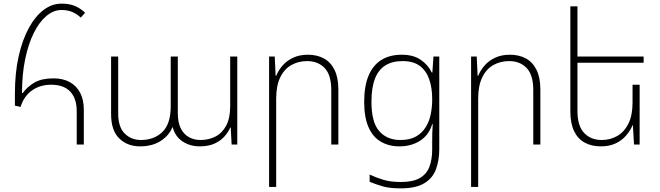

<svg xmlns="http://www.w3.org/2000/svg" viewBox="-20 -795 3628 1056"><path d="M402 0V-183Q402 -253 366.5 -291Q331 -329 261 -329Q201 -329 156.5 -298Q112 -267 93 -207L62 -214V-281Q62 -394 82.5 -485Q103 -576 138.5 -641Q174 -706 220 -740.5Q266 -775 318 -775Q362 -775 392.5 -762Q423 -749 448 -725L424 -698Q402 -719 376.5 -729.5Q351 -740 318 -740Q274 -740 235 -707Q196 -674 166 -614Q136 -554 118.5 -470Q101 -386 101 -283H105Q130 -318 169.5 -341Q209 -364 274 -364Q327 -364 364.5 -343Q402 -322 421.5 -283.5Q441 -245 441 -192V0Z M750 10Q681 10 636 -33.5Q591 -77 591 -168V-484H630V-172Q630 -96 666 -60.5Q702 -25 755 -25Q827 -25 873 -69Q919 -113 919 -211V-484H958V-172Q958 -121 974.5 -88.5Q991 -56 1019.5 -40.5Q1048 -25 1083 -25Q1128 -25 1165 -44Q1202 -63 1224 -104Q1246 -145 1246 -211V-484H1285V0H1254L1249 -93H1246Q1236 -69 1215.5 -45.5Q1195 -22 1161.5 -6Q1128 10 1078 10Q1026 10 985 -16.5Q944 -43 930 -95H928Q910 -50 864 -20Q818 10 750 10Z M1460 233V-484H1491L1496 -378H1499Q1511 -408 1534 -434.5Q1557 -461 1592 -477.5Q1627 -494 1673 -494Q1724 -494 1761.5 -473.5Q1799 -453 1820 -410.5Q1841 -368 1841 -303V0H1802V-299Q1802 -383 1765.5 -421Q1729 -459 1669 -459Q1621 -459 1582 -437Q1543 -415 1521 -369Q1499 -323 1499 -253V233Z M2184 241Q2124 241 2087 230.5Q2050 220 2013 205V165Q2049 182 2089 194Q2129 206 2184 206Q2252 206 2289.5 184Q2327 162 2342 121.5Q2357 81 2357 28V-12Q2357 -40 2357.5 -61.5Q2358 -83 2360 -112H2357Q2339 -52 2290.5 -21Q2242 10 2177 10Q2119 10 2075 -15.5Q2031 -41 2007 -95Q1983 -149 1983 -235Q1983 -321 2007 -378.5Q2031 -436 2077 -465Q2123 -494 2190 -494Q2253 -494 2293.5 -466.5Q2334 -439 2355 -396H2358L2364 -484H2396V24Q2396 88 2377.5 137Q2359 186 2312.5 213.5Q2266 241 2184 241ZM2182 -25Q2234 -25 2267.5 -44Q2301 -63 2321 -95Q2341 -127 2349 -166.5Q2357 -206 2357 -246V-252Q2357 -311 2341 -358Q2325 -405 2289.5 -432Q2254 -459 2194 -459Q2137 -459 2099 -435Q2061 -411 2042 -361.5Q2023 -312 2023 -235Q2023 -122 2066 -73.5Q2109 -25 2182 -25Z M2571 233V-484H2602L2607 -378H2610Q2622 -408 2645 -434.5Q2668 -461 2703 -477.5Q2738 -494 2784 -494Q2835 -494 2872.5 -473.5Q2910 -453 2931 -410.5Q2952 -368 2952 -303V0H2913V-299Q2913 -383 2876.5 -421Q2840 -459 2780 -459Q2732 -459 2693 -437Q2654 -415 2632 -369Q2610 -323 2610 -253V233Z M3498 -329V0H3467L3461 -106H3459Q3447 -77 3424 -50Q3401 -23 3366.5 -6.5Q3332 10 3284 10Q3234 10 3196 -10.5Q3158 -31 3137.5 -74Q3117 -117 3117 -181V-760H3156V-185Q3156 -102 3193 -63.5Q3230 -25 3289 -25Q3337 -25 3375.5 -47.5Q3414 -70 3436.5 -115.5Q3459 -161 3459 -231V-329ZM3137 -484H3520V-450H3137Z"/></svg>

Font: Noto Sans Armenian ExtraLight
Style: Regular
Weight: 250
Designer: Monotype Design Team
Foundry: Monotype Imaging Inc.
Version: Version 2.007